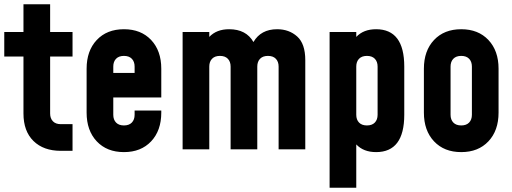

<svg xmlns="http://www.w3.org/2000/svg" viewBox="-21 -700 2400 900"><path d="M264 7Q183 7 136 -39Q89 -85 89 -168V-435H-1V-550H89V-680H214V-550H319V-435H214V-168Q214 -145 227 -131.5Q240 -118 264 -118H319V7Z M735 -243H510V-162Q510 -139 523 -125.5Q536 -112 560 -112Q584 -112 597 -125.5Q610 -139 610 -162V-182H735V-172Q735 -88 687.5 -37.5Q640 13 560 13Q480 13 432.5 -37.5Q385 -88 385 -172V-378Q385 -462 432.5 -512.5Q480 -563 560 -563Q640 -563 687.5 -512.5Q735 -462 735 -378ZM510 -388V-358H610V-388Q610 -411 597 -424.5Q584 -438 560 -438Q536 -438 523 -424.5Q510 -411 510 -388Z M1278 -563Q1334 -563 1372 -529Q1410 -495 1410 -418V0H1285V-388Q1285 -411 1272 -424.5Q1259 -438 1235 -438Q1211 -438 1198 -424.5Q1185 -411 1185 -388V0H1060V-388Q1060 -411 1047 -424.5Q1034 -438 1010 -438Q986 -438 973 -424.5Q960 -411 960 -388V0H835V-550H960V-527Q994 -563 1053 -563Q1133 -563 1167 -503Q1202 -563 1278 -563Z M1742 -563Q1874 -563 1874 -388V-162Q1874 13 1742 13Q1683 13 1649 -23V180H1524V-550H1649V-527Q1683 -563 1742 -563ZM1749 -162V-388Q1749 -411 1736 -424.5Q1723 -438 1699 -438Q1675 -438 1662 -424.5Q1649 -411 1649 -388V-162Q1649 -139 1662 -125.5Q1675 -112 1699 -112Q1723 -112 1736 -125.5Q1749 -139 1749 -162Z M1966 -172V-378Q1966 -462 2013.5 -512.5Q2061 -563 2141 -563Q2221 -563 2268.5 -512.5Q2316 -462 2316 -378V-172Q2316 -88 2268.5 -37.5Q2221 13 2141 13Q2061 13 2013.5 -37.5Q1966 -88 1966 -172ZM2191 -162V-388Q2191 -411 2178 -424.5Q2165 -438 2141 -438Q2117 -438 2104 -424.5Q2091 -411 2091 -388V-162Q2091 -139 2104 -125.5Q2117 -112 2141 -112Q2165 -112 2178 -125.5Q2191 -139 2191 -162Z"/></svg>

Font: Mohave Bold
Style: Regular
Weight: 700
Designer: Gumpita Rahayu
Foundry: Tokotype
Version: Version 2.002;PS 002.002;hotconv 1.0.88;makeotf.lib2.5.64775